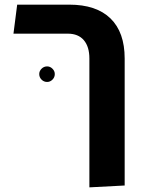

<svg xmlns="http://www.w3.org/2000/svg" viewBox="-20 -623 610 827"><path d="M365 184V-371Q365 -422 341 -450Q317 -478 272 -478H38L54 -603H278Q395 -603 456 -543.5Q517 -484 517 -371V176ZM183 -270Q169 -270 159 -280Q149 -290 149 -304Q149 -317 159 -327Q169 -337 183 -337Q196 -337 206 -327Q216 -317 216 -304Q216 -290 206 -280Q196 -270 183 -270Z"/></svg>

Font: Noto Sans Hebrew Thin
Style: Bold
Weight: 700
Version: Version 3.001